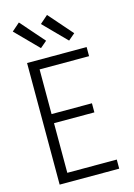

<svg xmlns="http://www.w3.org/2000/svg" viewBox="-142 -1049 785 1121"><g transform="rotate(-15 250.0 -488.0)"><path d="M74 0V-735H434V-680H135V-410H379V-355H135V-55H434V0ZM345 -798 211 -934 259 -976 385 -832ZM175 -798 41 -934 89 -976 215 -832Z"/></g></svg>

Font: Iosevka Curly Light
Style: Regular
Weight: 300
Monospace: yes
Designer: Belleve Invis
Foundry: Belleve Invis
Version: Version 22.1.2; ttfautohint (v1.8.4)